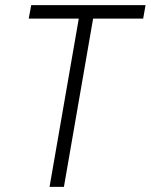

<svg xmlns="http://www.w3.org/2000/svg" viewBox="-20 -731 589 751"><path d="M540 -658.2H344.2L230 0H173.8L288.1 -658.2H92.3L102.1 -710.9H549.3Z"/></svg>

Font: MAUL Condensed Light Italic
Style: Light Italic
Weight: 300
Italic angle: -12°
Designer: MAUL
Version: Version 1.0; 2020; ttfautohint (v1.8.3)